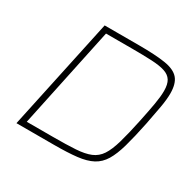

<svg xmlns="http://www.w3.org/2000/svg" viewBox="-149 -857 1049 1026"><g transform="rotate(30 375.5 -344.0)"><path d="M70 0 217 -688H429Q531 -688 591 -678.5Q651 -669 677 -639Q703 -609 703 -548Q703 -511 694 -460.5Q685 -410 672 -344Q653 -252 635.5 -190Q618 -128 595 -90Q572 -52 535.5 -32.5Q499 -13 442.5 -6.5Q386 0 301 0ZM114 -34H275Q359 -34 414.5 -37.5Q470 -41 505 -55.5Q540 -70 561.5 -102.5Q583 -135 600 -194Q617 -253 636 -344Q650 -411 658.5 -460Q667 -509 667 -543Q667 -584 653 -606.5Q639 -629 608.5 -639Q578 -649 528 -651.5Q478 -654 406 -654H245Z"/></g></svg>

Font: Saira SemiExpanded Thin
Style: Italic
Weight: 250
Width: 6
Italic angle: -12°
Designer: Hector Gatti with collaboration of the Omnibus-Type team
Foundry: Omnibus-Type
Version: Version 1.101